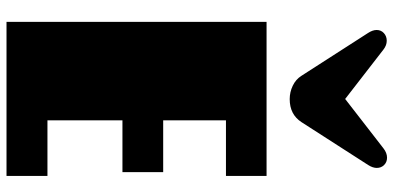

<svg xmlns="http://www.w3.org/2000/svg" viewBox="-322 -858 1180 575"><g transform="rotate(90 267.5 -570.0)"><path d="M44.9 0ZM206.5 -883.3 78.1 -1083Q69.3 -1096.7 69.3 -1108.4Q69.3 -1121.6 78.6 -1130.1Q87.9 -1138.7 101.6 -1138.7Q115.2 -1138.7 127.9 -1128.9L275.9 -1014.2L423.8 -1128.9Q437.5 -1139.6 451.7 -1139.6Q464.8 -1139.6 473.6 -1130.9Q482.4 -1122.1 482.4 -1108.9Q482.4 -1096.7 473.6 -1083L345.2 -883.3Q322.3 -848.1 276.4 -848.1Q255.4 -848.1 236.3 -857.2Q217.3 -866.2 206.5 -883.3ZM506.3 -778.8V-657.2H339.8V-469.2H495.1V-347.2H339.8V-122.6H506.3V0H44.9V-778.8Z"/></g></svg>

Font: Coda ExtraBold
Style: Regular
Weight: 800
Version: Version 2.001; ttfautohint (v0.8) -r 50 -G 200 -x